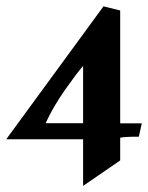

<svg xmlns="http://www.w3.org/2000/svg" viewBox="-32 -445 472 612"><path d="M232.9 147.5V-1H-12.2L297.9 -424.8L351.1 -411.6V-51.8H419.9L410.6 -9.3Q362.8 -9.3 351.1 -5.9V66.4ZM232.9 -52.2V-234.9Q212.4 -211.4 175.3 -158.7Q138.2 -106 113.3 -52.2Z"/></svg>

Font: Quaaykop
Style: Bold
Weight: 700
Designer: Tup Wanders
Foundry: Free font, DO NOT SELL
Version: Version 1.00;July 31, 2023;FontCreator 11.5.0.2430 64-bit